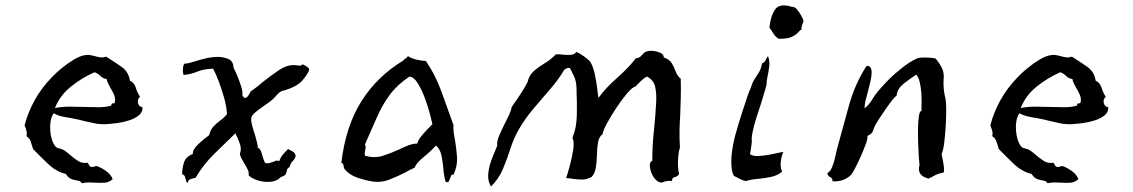

<svg xmlns="http://www.w3.org/2000/svg" viewBox="-20 -661 4141 702"><path d="M501 -269Q502 -251 488 -239.5Q474 -228 452.5 -221Q431 -214 408 -211Q385 -208 368 -207Q345 -206 326.5 -210Q308 -214 290 -218Q285 -219 280 -220.5Q275 -222 270 -223Q248 -228 220.5 -232.5Q193 -237 177 -247Q168 -237 165 -217.5Q162 -198 164.5 -176.5Q167 -155 174.5 -138.5Q182 -122 193 -119Q207 -117 217.5 -109.5Q228 -102 238 -93Q251 -82 265.5 -72.5Q280 -63 301 -66Q308 -51 313.5 -50.5Q319 -50 325 -52Q330 -54 333 -54Q347 -50 366 -37Q385 -24 392 -6Q378 6 363 7Q348 8 331 7Q319 6 306 6Q293 6 279 9Q275 1 264.5 -0.5Q254 -2 242 -6Q230 -10 221 -25Q186 -33 156 -61.5Q126 -90 101 -116Q97 -130 92.5 -143Q88 -156 77 -163Q79 -174 77.5 -180Q76 -186 74 -192Q73 -194 72 -196.5Q71 -199 70 -203Q82 -250 107 -295Q132 -340 170 -379Q185 -395 206.5 -412.5Q228 -430 251.5 -444Q275 -458 295 -460Q303 -461 310.5 -459.5Q318 -458 326 -456Q336 -453 346.5 -451.5Q357 -450 368 -454Q398 -435 424 -417Q450 -399 455 -366Q471 -359 476.5 -340.5Q482 -322 492 -307Q482 -299 484.5 -285Q487 -271 501 -269ZM400 -287Q403 -301 397 -314.5Q391 -328 383 -341Q378 -350 374.5 -357.5Q371 -365 370 -372Q356 -374 348 -382.5Q340 -391 326 -397Q280 -377 239.5 -344.5Q199 -312 181 -266Q205 -271 232.5 -271Q260 -271 287 -270Q315 -269 341 -269Q367 -269 387 -275Q387 -284 392.5 -283Q398 -282 400 -287Z M1110 -404Q1106 -392 1087.5 -369Q1069 -346 1022 -331Q1006 -330 993.5 -315Q981 -300 968 -290Q961 -285 945 -274Q929 -263 915 -251.5Q901 -240 899 -231Q897 -221 901.5 -203.5Q906 -186 912 -169Q916 -154 919.5 -141Q923 -128 922 -122Q933 -117 937.5 -98.5Q942 -80 949 -65Q959 -63 965.5 -65Q972 -67 978 -69Q984 -72 989 -73.5Q994 -75 1001 -72Q1006 -86 1014.5 -96Q1023 -106 1033 -116Q1042 -112 1051 -106.5Q1060 -101 1061 -90Q1057 -78 1049.5 -71Q1042 -64 1039 -50Q1030 -46 1029 -39Q1028 -32 1025 -25Q1022 -18 1007 -14Q994 1 970.5 3.5Q947 6 924 -1Q901 -8 889 -20Q891 -30 885.5 -41.5Q880 -53 873 -64Q868 -72 863.5 -80.5Q859 -89 857 -98Q863 -115 858.5 -130Q854 -145 848 -158Q846 -162 844 -166Q842 -170 841 -174Q802 -136 763 -98Q724 -60 695 -11Q685 -9 676.5 -6Q668 -3 666 8Q662 7 660.5 0Q659 -7 656.5 -14.5Q654 -22 646 -24Q646 -45 652.5 -66.5Q659 -88 685 -98Q684 -114 704.5 -133.5Q725 -153 745 -167Q749 -186 760.5 -198.5Q772 -211 786 -221Q800 -231 810 -244Q808 -273 799 -305Q790 -337 779 -365.5Q768 -394 759 -410Q725 -409 701 -399Q677 -389 651 -387Q645 -407 653 -428Q660 -428 670.5 -430.5Q681 -433 694 -437Q712 -443 734 -448Q756 -453 779 -453Q802 -452 817.5 -444Q833 -436 834 -413Q842 -398 850 -378Q858 -358 863 -340.5Q868 -323 866 -313Q872 -301 878 -303Q884 -305 889 -313Q894 -321 896 -326Q897 -327 897 -327Q907 -334 917.5 -342Q928 -350 938 -359Q967 -382 997.5 -403Q1028 -424 1055 -423Q1058 -423 1061 -422.5Q1064 -422 1066 -422Q1072 -421 1076.5 -421Q1081 -421 1087 -426Q1088 -425 1090 -424Q1097 -421 1104.5 -415.5Q1112 -410 1110 -404Z M1638 -22Q1632 -24 1630 -20Q1628 -16 1626 -10Q1624 -3 1620.5 2.5Q1617 8 1609 3Q1603 -19 1601 -44.5Q1599 -70 1594 -93Q1589 -116 1574 -129Q1554 -107 1528 -86Q1502 -65 1496 -48Q1488 -44 1479.5 -40Q1471 -36 1463 -31Q1435 -17 1405.5 -5Q1376 7 1345 3Q1317 -1 1286.5 -11.5Q1256 -22 1239 -44Q1236 -51 1236 -56.5Q1236 -62 1228 -66Q1244 -200 1301.5 -291Q1359 -382 1455 -440Q1458 -445 1463.5 -447.5Q1469 -450 1471 -456Q1485 -447 1502.5 -443Q1520 -439 1537 -438Q1571 -389 1593.5 -327.5Q1616 -266 1638 -204Q1637 -190 1639 -175.5Q1641 -161 1644 -146Q1649 -117 1651 -85.5Q1653 -54 1638 -22ZM1561 -207Q1559 -217 1552 -244Q1545 -271 1533.5 -302Q1522 -333 1507.5 -356.5Q1493 -380 1477 -381Q1432 -351 1404.5 -313.5Q1377 -276 1357.5 -231Q1338 -186 1314 -132Q1317 -129 1317 -123.5Q1317 -118 1315 -112Q1314 -106 1313.5 -100Q1313 -94 1316 -91Q1350 -82 1380 -91.5Q1410 -101 1438 -114Q1456 -123 1473 -129.5Q1490 -136 1506 -136Q1507 -146 1518 -160Q1529 -174 1542 -187.5Q1555 -201 1561 -207Z M2469 -373Q2470 -332 2469 -300Q2468 -268 2467 -240Q2465 -210 2464.5 -182Q2464 -154 2466 -122Q2462 -110 2460 -90.5Q2458 -71 2459 -53Q2460 -35 2463 -25Q2457 -15 2447 -13.5Q2437 -12 2437 1Q2429 -1 2418 1Q2407 3 2402 6Q2390 8 2379 -2.5Q2368 -13 2362 -28.5Q2356 -44 2356 -57Q2356 -70 2365 -73Q2365 -129 2370.5 -179.5Q2376 -230 2379 -285Q2381 -319 2375.5 -343.5Q2370 -368 2346 -381Q2336 -377 2323 -364.5Q2310 -352 2304 -345Q2293 -343 2274 -321Q2255 -299 2235 -269Q2215 -239 2200 -211.5Q2185 -184 2183 -170Q2170 -161 2166.5 -140.5Q2163 -120 2162.5 -95Q2162 -70 2158.5 -48Q2155 -26 2143 -14Q2124 -4 2107 -4.5Q2090 -5 2075 -7Q2068 -8 2062 -9Q2056 -10 2050 -10Q2056 -28 2064 -57.5Q2072 -87 2076 -115.5Q2080 -144 2073 -157Q2088 -193 2089 -240Q2090 -287 2088 -328Q2088 -335 2088 -338Q2087 -364 2079.5 -380.5Q2072 -397 2065 -410Q2062 -414 2055 -412Q2048 -410 2043 -406Q2025 -374 1994.5 -338.5Q1964 -303 1932 -265.5Q1900 -228 1877 -188Q1858 -155 1846 -117Q1834 -79 1818.5 -42.5Q1803 -6 1775 21Q1763 0 1765 -24Q1767 -48 1775.5 -72Q1784 -96 1793 -116Q1794 -119 1795.5 -122Q1797 -125 1798 -128Q1796 -144 1805.5 -166Q1815 -188 1826 -210Q1835 -227 1842 -242.5Q1849 -258 1851 -270Q1861 -284 1875.5 -305.5Q1890 -327 1901 -346Q1912 -365 1911 -369Q1918 -390 1935 -404Q1952 -418 1973.5 -431Q1995 -444 2012 -462Q2018 -463 2025 -462.5Q2032 -462 2039 -461Q2053 -460 2066.5 -460.5Q2080 -461 2087 -471Q2094 -469 2105.5 -461.5Q2117 -454 2127 -446Q2137 -438 2140 -432Q2149 -416 2154.5 -390.5Q2160 -365 2163 -341Q2166 -317 2168 -303Q2194 -339 2235 -375Q2276 -411 2305 -448Q2317 -449 2322.5 -455Q2328 -461 2334 -467Q2340 -473 2354 -475Q2362 -476 2374.5 -474Q2387 -472 2397 -466.5Q2407 -461 2407 -451Q2428 -444 2436.5 -429.5Q2445 -415 2450.5 -399.5Q2456 -384 2469 -373Z M2844 -106Q2836 -87 2834.5 -66Q2833 -45 2840 -34Q2825 -20 2800.5 -14.5Q2776 -9 2751 -7Q2726 -5 2707 1Q2695 -1 2684.5 -7Q2674 -13 2663 -18Q2655 -33 2654 -60.5Q2653 -88 2658.5 -121Q2664 -154 2674 -186Q2674 -188 2680.5 -209Q2687 -230 2696 -258Q2705 -286 2713 -309.5Q2721 -333 2725 -339Q2730 -358 2738.5 -371Q2747 -384 2755 -397Q2763 -410 2766 -429Q2777 -434 2779 -440.5Q2781 -447 2788 -456Q2795 -438 2792.5 -418Q2790 -398 2786 -380Q2785 -375 2784.5 -371Q2784 -367 2783 -363Q2785 -357 2778 -334Q2771 -311 2762 -281Q2753 -255 2744.5 -227.5Q2736 -200 2731.5 -177Q2727 -154 2729 -143Q2728 -135 2726 -120Q2724 -105 2722 -98Q2731 -90 2750 -90.5Q2769 -91 2791 -95Q2813 -99 2830 -103Q2834 -104 2837.5 -104.5Q2841 -105 2844 -106ZM2918 -584Q2916 -577 2913 -570Q2910 -563 2910 -552Q2906 -552 2899 -543.5Q2892 -535 2876.5 -527Q2861 -519 2828 -519Q2815 -526 2808 -538Q2801 -550 2793 -560Q2798 -604 2814.5 -627Q2831 -650 2875 -636Q2885 -637 2894 -626.5Q2903 -616 2910 -603Q2917 -590 2918 -584Z M3436 -304Q3439 -295 3439.5 -267Q3440 -239 3438 -204.5Q3436 -170 3432.5 -140.5Q3429 -111 3423 -99Q3423 -95 3424 -90.5Q3425 -86 3426 -81Q3429 -67 3431 -51.5Q3433 -36 3430 -30Q3411 -27 3398.5 -20Q3386 -13 3375 -8Q3331 -19 3342 -57Q3341 -64 3339.5 -86Q3338 -108 3337 -136.5Q3336 -165 3336.5 -192.5Q3337 -220 3340 -238Q3343 -256 3349 -255Q3349 -264 3349.5 -282Q3350 -300 3348.5 -321.5Q3347 -343 3342.5 -361.5Q3338 -380 3330 -388Q3308 -374 3284 -355Q3260 -336 3258 -310Q3254 -310 3243 -296Q3232 -282 3218.5 -262.5Q3205 -243 3194 -226Q3183 -209 3180 -203Q3175 -193 3171.5 -182Q3168 -171 3151 -164Q3154 -158 3146.5 -137Q3139 -116 3128 -91Q3117 -66 3106.5 -46Q3096 -26 3092 -22Q3080 -10 3063.5 -3.5Q3047 3 3024 2Q3024 -10 3015.5 -13.5Q3007 -17 3005 -28Q3016 -34 3023 -51.5Q3030 -69 3034 -88Q3038 -107 3040 -115Q3062 -195 3083.5 -273.5Q3105 -352 3147 -418Q3150 -422 3158 -418.5Q3166 -415 3167 -398Q3167 -382 3162.5 -363Q3158 -344 3153 -325Q3148 -308 3144.5 -292.5Q3141 -277 3141 -265Q3156 -276 3167.5 -295Q3179 -314 3190 -327Q3203 -343 3226 -366.5Q3249 -390 3277.5 -412.5Q3306 -435 3332 -447Q3338 -450 3351.5 -450.5Q3365 -451 3379.5 -450Q3394 -449 3401 -447Q3415 -430 3424 -412Q3433 -394 3430 -369Q3429 -357 3430.5 -338Q3432 -319 3436 -304Z M4032 -269Q4033 -251 4019 -239.5Q4005 -228 3983.5 -221Q3962 -214 3939 -211Q3916 -208 3899 -207Q3876 -206 3857.5 -210Q3839 -214 3821 -218Q3816 -219 3811 -220.5Q3806 -222 3801 -223Q3779 -228 3751.5 -232.5Q3724 -237 3708 -247Q3699 -237 3696 -217.5Q3693 -198 3695.5 -176.5Q3698 -155 3705.5 -138.5Q3713 -122 3724 -119Q3738 -117 3748.5 -109.5Q3759 -102 3769 -93Q3782 -82 3796.5 -72.5Q3811 -63 3832 -66Q3839 -51 3844.5 -50.5Q3850 -50 3856 -52Q3861 -54 3864 -54Q3878 -50 3897 -37Q3916 -24 3923 -6Q3909 6 3894 7Q3879 8 3862 7Q3850 6 3837 6Q3824 6 3810 9Q3806 1 3795.5 -0.5Q3785 -2 3773 -6Q3761 -10 3752 -25Q3717 -33 3687 -61.5Q3657 -90 3632 -116Q3628 -130 3623.5 -143Q3619 -156 3608 -163Q3610 -174 3608.5 -180Q3607 -186 3605 -192Q3604 -194 3603 -196.5Q3602 -199 3601 -203Q3613 -250 3638 -295Q3663 -340 3701 -379Q3716 -395 3737.5 -412.5Q3759 -430 3782.5 -444Q3806 -458 3826 -460Q3834 -461 3841.5 -459.5Q3849 -458 3857 -456Q3867 -453 3877.5 -451.5Q3888 -450 3899 -454Q3929 -435 3955 -417Q3981 -399 3986 -366Q4002 -359 4007.5 -340.5Q4013 -322 4023 -307Q4013 -299 4015.5 -285Q4018 -271 4032 -269ZM3931 -287Q3934 -301 3928 -314.5Q3922 -328 3914 -341Q3909 -350 3905.5 -357.5Q3902 -365 3901 -372Q3887 -374 3879 -382.5Q3871 -391 3857 -397Q3811 -377 3770.5 -344.5Q3730 -312 3712 -266Q3736 -271 3763.5 -271Q3791 -271 3818 -270Q3846 -269 3872 -269Q3898 -269 3918 -275Q3918 -284 3923.5 -283Q3929 -282 3931 -287Z"/></svg>

Font: Yuji Boku
Style: Regular
Weight: 400
Designer: Kataoka Yuji
Foundry: Kinuta Font Factory
Version: Version 3.002